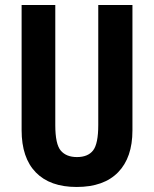

<svg xmlns="http://www.w3.org/2000/svg" viewBox="-20 -785 611 764"><path d="M507 -266Q507 -158 450 -99.5Q393 -41 285 -41Q179 -41 122.5 -99Q66 -157 66 -267V-765H200V-287Q200 -211 222 -185.5Q244 -160 286 -160Q330 -160 350.5 -186.5Q371 -213 371 -288V-765H507Z"/></svg>

Font: Noto Sans Tamil UI ExtraCondensed
Style: Bold
Weight: 700
Width: 2
Designer: Jelle Bosma - Monotype Design Team
Foundry: Monotype Imaging Inc.
Version: Version 2.004; ttfautohint (v1.8.4.7-5d5b)